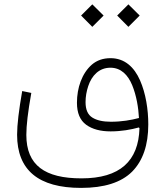

<svg xmlns="http://www.w3.org/2000/svg" viewBox="-20 -644 777 904"><path d="M414.6 -517.6 467.8 -570.8 414.6 -623.5 361.8 -570.8ZM584.5 -517.6 637.7 -570.8 584.5 -623.5 531.7 -570.8ZM500.5 -370.1C465.3 -370.1 436 -359.9 412.6 -339.8C365.7 -298.8 342.3 -230.5 342.3 -160.2C342.3 -111.8 356.9 -77.6 385.7 -56.6C414.6 -35.6 453.1 -25.4 501 -25.4C551.3 -25.4 597.2 -33.7 633.8 -43.9L636.7 -40.5C632.3 114.3 544.9 195.8 363.8 195.8C191.4 195.8 104 134.3 104 -8.8C104 -53.2 111.3 -116.2 127.4 -206.5L84.5 -215.3C68.8 -125 60.5 -56.6 60.5 -9.8C60.5 157.2 161.1 240.7 361.8 240.7C470.7 240.7 550.8 215.3 602.1 164.1C652.8 112.8 678.2 38.6 678.2 -58.1C678.2 -127.9 666.5 -204.1 639.2 -266.1C611.8 -328.1 566.9 -370.1 500.5 -370.1ZM634.3 -88.4C597.7 -78.6 553.2 -70.8 502 -70.8C465.3 -70.8 436 -77.1 415 -90.3C393.6 -103.5 382.8 -127.4 382.8 -163.1C382.8 -188.5 387.2 -213.9 395.5 -238.8C412.1 -288.6 446.8 -325.2 500 -325.2C549.3 -325.2 582.5 -291.5 602.5 -242.7C622.6 -193.8 631.8 -136.7 634.3 -88.4Z"/></svg>

Font: Estedad ExtraLight
Style: Regular
Weight: 200
Designer: Amin Abedi
Version: Version 7.3